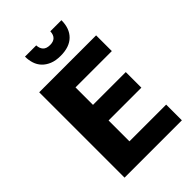

<svg xmlns="http://www.w3.org/2000/svg" viewBox="-239 -908 1002 1002"><g transform="rotate(-45 261.5 -407.0)"><path d="M66 -630H486V-514H218V-385H460V-270H218V-116H489V0H66ZM228 -814Q229 -791 241.5 -777.5Q254 -764 281 -764Q330 -764 332 -814H414Q414 -753 379.5 -719Q345 -685 280 -685Q244 -685 218.5 -695.5Q193 -706 176.5 -723.5Q160 -741 152.5 -764.5Q145 -788 145 -814Z"/></g></svg>

Font: Mukta Mahee ExtraBold
Style: Regular
Weight: 800
Designer: Shuchita Grover, Noopur Datye, Girish Dalvi, Yashodeep Gholap
Foundry: Ek Type
Version: Version 2.538;PS 1.000;hotconv 16.6.51;makeotf.lib2.5.65220;